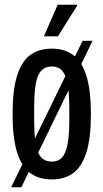

<svg xmlns="http://www.w3.org/2000/svg" viewBox="-20 -744 436 809"><path d="M198 12Q143 12 106.5 -15.5Q70 -43 51.5 -103.5Q33 -164 33 -263Q33 -363 51.5 -423.5Q70 -484 106.5 -511.5Q143 -539 198 -539Q253 -539 289.5 -511.5Q326 -484 344.5 -423.5Q363 -363 363 -263Q363 -164 344.5 -103.5Q326 -43 289.5 -15.5Q253 12 198 12ZM198 -63Q225 -63 241 -80Q257 -97 264.5 -135.5Q272 -174 272 -238V-288Q272 -353 264.5 -391.5Q257 -430 241 -447Q225 -464 198 -464Q171 -464 154.5 -447Q138 -430 131 -391.5Q124 -353 124 -288V-238Q124 -174 131 -135.5Q138 -97 154.5 -80Q171 -63 198 -63ZM27 45 328 -572H370L70 45ZM165 -591 223 -724H305V-720L224 -591Z"/></svg>

Font: Archivo ExtraCondensed Medium
Style: Regular
Weight: 500
Width: 2
Designer: Hector Gatti
Foundry: Omnibus-Type
Version: Version 2.001